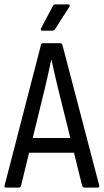

<svg xmlns="http://www.w3.org/2000/svg" viewBox="-21 -851 470 871"><path d="M6 0Q-3 0 0 -10L165 -648Q167 -655 175 -655H252Q259 -655 262 -648L429 -10Q431 0 422 0H361Q356 0 352 -7L243 -447Q235 -480 227.5 -512.5Q220 -545 213 -578H211Q204 -545 197 -513Q190 -481 182 -448L74 -7Q72 0 65 0ZM98 -158 113 -225H311L328 -158ZM170 -712Q166 -712 164.5 -715Q163 -718 165 -722L219 -824Q223 -831 230 -831H289Q294 -831 295 -827.5Q296 -824 293 -819L229 -719Q225 -712 217 -712Z"/></svg>

Font: Sofia Sans Condensed
Style: Regular
Weight: 400
Designer: Botio Nikoltchev, Ani Petrova
Foundry: lettersoup
Version: Version 4.100